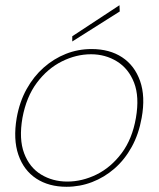

<svg xmlns="http://www.w3.org/2000/svg" viewBox="-20 -704 608 736"><path d="M235 12Q167 12 119 -19.5Q71 -51 50.5 -110.5Q30 -170 44 -252Q55 -314 82 -362.5Q109 -411 147.5 -445Q186 -479 232.5 -497.5Q279 -516 331 -516Q400 -516 448 -484.5Q496 -453 517 -393.5Q538 -334 523 -252Q512 -190 485 -141Q458 -92 419 -58Q380 -24 333 -6Q286 12 235 12ZM238 -8Q295 -8 350 -35Q405 -62 446 -116.5Q487 -171 501 -252Q515 -333 494 -387Q473 -441 428.5 -468.5Q384 -496 329 -496Q272 -496 217 -468.5Q162 -441 121.5 -387Q81 -333 66 -252Q52 -171 72.5 -116.5Q93 -62 137.5 -35Q182 -8 238 -8ZM257 -545V-565L438 -684L439 -660Z"/></svg>

Font: DM Sans Thin
Style: Italic
Weight: 250
Italic angle: -10°
Designer: Colophon Foundry, Jonny Pinhorn
Foundry: Colophon Foundry
Version: Version 4.004;gftools[0.9.30]